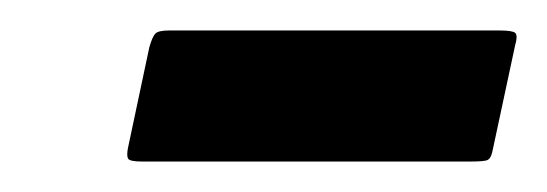

<svg xmlns="http://www.w3.org/2000/svg" viewBox="-20 -634 359 126"><path d="M303 -534Q302 -530 300 -529Q298 -528 289 -528H73Q65 -528 64 -530Q63 -532 64 -537L78 -603Q80 -610 82 -612Q84 -614 91 -614H308Q316 -614 318 -612.5Q320 -611 318 -604Z"/></svg>

Font: Glory Thin ExtraBold
Style: Italic
Weight: 800
Italic angle: -12°
Version: Version 1.011